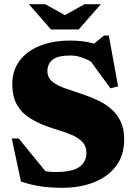

<svg xmlns="http://www.w3.org/2000/svg" viewBox="-20 -878 642 913"><path d="M570.5 -215Q570.5 -138.5 531.2 -87.5Q492 -36.5 425.8 -10.8Q359.5 15 277.5 15Q220.5 15 175 8.5Q129.5 2 79.5 -15L36 -219.5H69L196 -64Q218 -60 243.5 -60Q323.5 -60 357.2 -84Q391 -108 391 -151.5Q391 -181.5 373.5 -201Q356 -220.5 327.8 -233.5Q299.5 -246.5 266 -256.5Q232.5 -266.5 201 -278Q159 -293.5 121.8 -316.5Q84.5 -339.5 61.5 -378.2Q38.5 -417 38.5 -479Q38.5 -541.5 72.2 -587.8Q106 -634 167.8 -659.5Q229.5 -685 313 -685Q344.5 -685 372.5 -681.8Q400.5 -678.5 427.5 -670.5L474.5 -709H497.5L541.5 -467L505 -458L412.5 -585Q389.5 -598.5 364.8 -606.2Q340 -614 315 -614Q254.5 -614 230 -594Q205.5 -574 205.5 -540Q205.5 -507.5 230.8 -488.2Q256 -469 296.2 -455.8Q336.5 -442.5 381 -427Q414.5 -415.5 448 -399.5Q481.5 -383.5 509.2 -359.5Q537 -335.5 553.8 -300.2Q570.5 -265 570.5 -215ZM459.5 -858 354.5 -738H222.5L117.5 -858H195L288.5 -806L382 -858Z"/></svg>

Font: Newsreader Text ExtraBold
Style: Regular
Weight: 800
Designer: Hugues Gentile
Foundry: Production Type
Version: Version 1.001